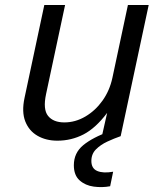

<svg xmlns="http://www.w3.org/2000/svg" viewBox="-20 -544 658 767"><path d="M574 -524 462 0H387L408 -93Q362 -32 313.5 -7Q265 18 209 18Q164 18 130 -1.5Q96 -21 81 -59Q66 -97 78 -153L157 -524H240L164 -168Q151 -107 172 -81Q193 -55 237 -55Q281 -55 321 -78.5Q361 -102 389.5 -142Q418 -182 429 -233L491 -524ZM420 -20 462 0Q436 9 409 21.5Q382 34 363.5 52.5Q345 71 345 99Q345 129 368.5 139Q392 149 432 142L420 200Q388 206 354.5 201.5Q321 197 298 176.5Q275 156 275 116Q275 67 312.5 36Q350 5 420 -20Z"/></svg>

Font: Fragment Mono SC
Style: Italic
Weight: 400
Italic angle: -12°
Monospace: yes
Designer: Wei Huang based on Nimbus Sans by URW Studio, based on Helvetica by Max Miedinger.
Foundry: Wei Huang
Version: Version 1.012; ttfautohint (v1.8.4.7-5d5b)